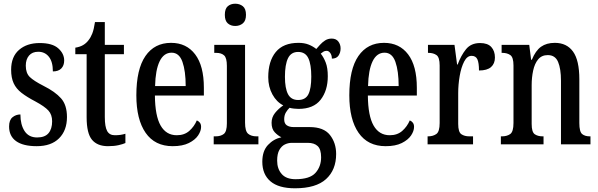

<svg xmlns="http://www.w3.org/2000/svg" viewBox="-20 -778 3225 1035"><path d="M178 10Q105 10 67 -17Q29 -44 29 -96Q29 -131 47.5 -146Q66 -161 90 -161Q90 -106 112.5 -71.5Q135 -37 180 -37Q222 -37 241.5 -60Q261 -83 261 -124Q261 -160 241 -182Q221 -204 171 -231Q125 -255 96 -277.5Q67 -300 53.5 -329.5Q40 -359 40 -402Q40 -472 82.5 -509Q125 -546 194 -546Q262 -546 294 -517.5Q326 -489 326 -452Q326 -425 310.5 -409Q295 -393 265 -393Q265 -445 243.5 -472Q222 -499 186 -499Q154 -499 136.5 -478.5Q119 -458 119 -424Q119 -384 140.5 -363Q162 -342 215 -315Q277 -284 309 -248Q341 -212 341 -147Q341 -75 298.5 -32.5Q256 10 178 10Z M562 10Q505 10 476 -24.5Q447 -59 447 -146V-486H386V-521Q411 -525 428 -535Q445 -545 457 -561Q469 -576 477.5 -597.5Q486 -619 492 -659H545V-536H648V-486H545V-147Q545 -95 557.5 -72Q570 -49 599 -49Q616 -49 629.5 -51Q643 -53 656 -57V-7Q643 -1 619 4.5Q595 10 562 10Z M911 10Q815 10 765 -62Q715 -134 715 -264Q715 -405 764 -476Q813 -547 902 -547Q985 -547 1032 -485Q1079 -423 1079 -305V-263H815Q816 -153 846 -101Q876 -49 933 -49Q974 -49 1000.5 -72.5Q1027 -96 1041 -129Q1051 -125 1057.5 -116.5Q1064 -108 1064 -94Q1064 -72 1048 -48Q1032 -24 998 -7Q964 10 911 10ZM981 -314Q981 -395 963.5 -444.5Q946 -494 905 -494Q863 -494 840.5 -447.5Q818 -401 816 -314Z M1248 -638Q1224 -638 1208 -652Q1192 -666 1192 -698Q1192 -731 1208 -744.5Q1224 -758 1248 -758Q1272 -758 1289 -744.5Q1306 -731 1306 -698Q1306 -666 1289 -652Q1272 -638 1248 -638ZM1132 0V-43H1142Q1170 -43 1186.5 -56Q1203 -69 1203 -113V-423Q1203 -466 1188 -479.5Q1173 -493 1146 -493H1135V-536H1301V-117Q1301 -71 1317.5 -57Q1334 -43 1363 -43H1373V0Z M1570 237Q1482 237 1438 199.5Q1394 162 1394 94Q1394 36 1424.5 3.5Q1455 -29 1497 -38Q1478 -47 1461 -65Q1444 -83 1444 -116Q1444 -146 1462.5 -169Q1481 -192 1507 -210Q1471 -228 1448.5 -269Q1426 -310 1426 -362Q1426 -448 1466.5 -497.5Q1507 -547 1589 -547Q1620 -547 1643 -538Q1666 -529 1685 -514Q1693 -523 1705 -536.5Q1717 -550 1732.5 -560Q1748 -570 1768 -570Q1792 -570 1804 -554Q1816 -538 1816 -517Q1816 -495 1805 -478.5Q1794 -462 1769 -462Q1769 -480 1760.5 -492Q1752 -504 1741 -504Q1731 -504 1723.5 -499.5Q1716 -495 1709 -489Q1725 -469 1736 -440.5Q1747 -412 1747 -367Q1747 -290 1708.5 -240.5Q1670 -191 1589 -191Q1580 -191 1565 -192.5Q1550 -194 1541 -197Q1531 -188 1521.5 -172.5Q1512 -157 1512 -135Q1512 -112 1526 -102.5Q1540 -93 1563 -93H1649Q1725 -93 1758.5 -50.5Q1792 -8 1792 52Q1792 138 1737.5 187.5Q1683 237 1570 237ZM1587 -239Q1627 -239 1642.5 -270Q1658 -301 1658 -365Q1658 -431 1642 -464.5Q1626 -498 1587 -498Q1549 -498 1532.5 -464Q1516 -430 1516 -364Q1516 -302 1532.5 -270.5Q1549 -239 1587 -239ZM1573 188Q1650 188 1680.5 154Q1711 120 1711 70Q1711 27 1692.5 9.5Q1674 -8 1639 -8H1553Q1534 -8 1516 0.5Q1498 9 1486 30Q1474 51 1474 88Q1474 132 1498.5 160Q1523 188 1573 188Z M2059 10Q1963 10 1913 -62Q1863 -134 1863 -264Q1863 -405 1912 -476Q1961 -547 2050 -547Q2133 -547 2180 -485Q2227 -423 2227 -305V-263H1963Q1964 -153 1994 -101Q2024 -49 2081 -49Q2122 -49 2148.5 -72.5Q2175 -96 2189 -129Q2199 -125 2205.5 -116.5Q2212 -108 2212 -94Q2212 -72 2196 -48Q2180 -24 2146 -7Q2112 10 2059 10ZM2129 -314Q2129 -395 2111.5 -444.5Q2094 -494 2053 -494Q2011 -494 1988.5 -447.5Q1966 -401 1964 -314Z M2285 0V-43H2288Q2314 -43 2332 -55.5Q2350 -68 2350 -115V-425Q2350 -469 2333 -481Q2316 -493 2290 -493H2287V-536H2430L2444 -430H2447Q2465 -479 2492 -512.5Q2519 -546 2568 -546Q2609 -546 2628.5 -524.5Q2648 -503 2648 -468Q2648 -435 2627 -416.5Q2606 -398 2562 -398Q2562 -439 2553.5 -458Q2545 -477 2522 -477Q2498 -477 2482 -446Q2466 -415 2458 -368.5Q2450 -322 2450 -276V-110Q2450 -66 2467 -54.5Q2484 -43 2510 -43H2530V0Z M2680 0V-43H2686Q2713 -43 2730.5 -55.5Q2748 -68 2748 -115V-425Q2748 -469 2731 -481Q2714 -493 2688 -493H2684V-536H2833L2843 -456H2847Q2867 -505 2896.5 -526Q2926 -547 2971 -547Q3035 -547 3069 -500Q3103 -453 3103 -350V-115Q3103 -68 3118 -55.5Q3133 -43 3159 -43H3163V0H3004V-343Q3004 -407 2988.5 -444Q2973 -481 2933 -481Q2900 -481 2881 -458Q2862 -435 2854 -397.5Q2846 -360 2846 -319V-110Q2846 -66 2862.5 -54.5Q2879 -43 2905 -43H2910V0Z"/></svg>

Font: Noto Serif Myanmar ExtraCondensed Medium
Style: Regular
Weight: 500
Width: 2
Designer: Ben Mitchell and the Monotype Design Team
Foundry: Monotype Imaging Inc.
Version: Version 2.106; ttfautohint (v1.8.4.7-5d5b)